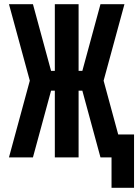

<svg xmlns="http://www.w3.org/2000/svg" viewBox="-20 -755 663 921"><path d="M515 146V0H462L375 -320H357V0H243V-320H225L138 0H23L123 -368L23 -735H138L225 -415H243V-735H357V-415H375L462 -735H577L477 -368L547 -110H623V146Z"/></svg>

Font: Iosevka Custom XBdEx
Style: Regular
Weight: 800
Width: 7
Monospace: yes
Designer: Belleve Invis
Foundry: Belleve Invis
Version: Version 11.2.4; ttfautohint (v1.8.4)